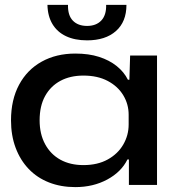

<svg xmlns="http://www.w3.org/2000/svg" viewBox="-20 -756 719 785"><path d="M288 9Q229 9 180.5 -10Q132 -29 97.5 -65Q63 -101 44 -151.5Q25 -202 25 -264Q25 -348 58 -409.5Q91 -471 150.5 -504Q210 -537 288 -537Q343 -537 385 -523.5Q427 -510 457 -486Q487 -462 503 -430H509L512 -529H622V0H507V-104H501Q476 -53 418.5 -22Q361 9 288 9ZM321 -81Q379 -81 420.5 -104Q462 -127 484 -165Q506 -203 506 -247V-287Q506 -330 484 -366.5Q462 -403 420.5 -425Q379 -447 321 -447Q267 -447 227 -425.5Q187 -404 164.5 -363.5Q142 -323 142 -264Q142 -208 164.5 -166.5Q187 -125 227 -103Q267 -81 321 -81ZM336 -591Q286 -591 250 -608Q214 -625 194.5 -657.5Q175 -690 174 -736H258Q257 -693 278 -671.5Q299 -650 336 -650Q373 -650 394 -672Q415 -694 414 -736H497Q497 -667 454 -629Q411 -591 336 -591Z"/></svg>

Font: Mona Sans Expanded Medium
Style: Regular
Weight: 500
Width: 7
Designer: Deni Anggara
Foundry: GitHub
Version: Version 2.000